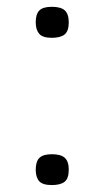

<svg xmlns="http://www.w3.org/2000/svg" viewBox="-20 -532 304 559"><path d="M180.2 -466.8Q180.2 -441.4 168 -431.6Q155.8 -421.9 130.9 -421.9Q104 -421.9 94 -433.8Q84 -445.8 84 -466.8Q84 -491.2 94.7 -501.7Q105.5 -512.2 130.9 -512.2Q157.2 -512.2 168.7 -501.7Q180.2 -491.2 180.2 -466.8ZM180.2 -38.1Q180.2 -12.2 168 -2.7Q155.8 6.8 130.9 6.8Q104 6.8 94 -4.6Q84 -16.1 84 -38.1Q84 -61.5 94.7 -72.3Q105.5 -83 130.9 -83Q157.2 -83 168.7 -72.5Q180.2 -62 180.2 -38.1Z"/></svg>

Font: Clear Sans Light
Style: Regular
Weight: 300
Foundry: Intel Corporation
Version: Version 1.00